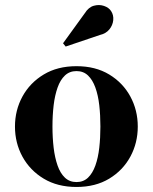

<svg xmlns="http://www.w3.org/2000/svg" viewBox="-20 -733 607 763"><path d="M284 10Q208.5 10 153.8 -23Q99 -56 69.2 -110.5Q39.5 -165 39.5 -230Q39.5 -295 69.2 -349.5Q99 -404 153.8 -437Q208.5 -470 284 -470Q359.5 -470 414 -437Q468.5 -404 498 -349.5Q527.5 -295 527.5 -230Q527.5 -165 498 -110.5Q468.5 -56 414 -23Q359.5 10 284 10ZM284 -9.5Q311.5 -9.5 329.8 -27Q348 -44.5 359 -75.2Q370 -106 374.5 -145.8Q379 -185.5 379 -230Q379 -275 374.5 -314.8Q370 -354.5 359 -385Q348 -415.5 329.8 -433Q311.5 -450.5 284 -450.5Q256.5 -450.5 238 -433Q219.5 -415.5 208.8 -385Q198 -354.5 193.2 -314.8Q188.5 -275 188.5 -230Q188.5 -185.5 193.2 -145.8Q198 -106 208.8 -75.2Q219.5 -44.5 238 -27Q256.5 -9.5 284 -9.5ZM241 -548 230.5 -561 317 -680.5Q332 -704.5 353 -710.2Q374 -716 393.2 -709.5Q412.5 -703 421.5 -689Q432 -673 430 -652.8Q428 -632.5 414.5 -616Q401 -599.5 377 -594Z"/></svg>

Font: Bodoni Moda
Style: Bold
Weight: 700
Designer: Owen Earl
Foundry: indestructible type
Version: Version 2.005